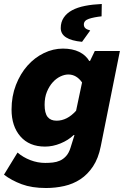

<svg xmlns="http://www.w3.org/2000/svg" viewBox="-22 -756 642 964"><path d="M209 188Q138 188 87 169Q36 150 -2 121L66 10Q94 34 130.5 48Q167 62 205 62Q224 62 243 60Q262 58 279 50.5Q296 43 310 27.5Q324 12 332 -14L352 -78H348Q321 -52 282 -36Q243 -20 204 -20Q125 -20 80.5 -71Q36 -122 36 -206Q36 -273 58 -329.5Q80 -386 116 -426.5Q152 -467 198.5 -489.5Q245 -512 294 -512Q342 -512 375.5 -495.5Q409 -479 426 -450H430L454 -500H580L484 -22Q472 39 445 79.5Q418 120 381.5 144Q345 168 300.5 178Q256 188 209 188ZM262 -150Q315 -150 360 -200L390 -342Q362 -382 321 -382Q302 -382 281 -372Q260 -362 242.5 -342.5Q225 -323 213.5 -295Q202 -267 202 -230Q202 -188 217 -169Q232 -150 262 -150ZM390 -546Q283 -556 283 -615Q283 -645 298 -667.5Q313 -690 340 -704.5Q367 -719 405 -726.5Q443 -734 489 -736L488 -674Q450 -670 424.5 -661.5Q399 -653 399 -633Q399 -622 406 -615Q413 -608 431 -603Z"/></svg>

Font: Source Code Pro Black
Style: Italic
Weight: 900
Italic angle: -11°
Monospace: yes
Designer: Paul D. Hunt, Teo Tuominen
Foundry: Adobe Systems Incorporated
Version: Version 1.050;PS 1.000;hotconv 16.6.51;makeotf.lib2.5.65220